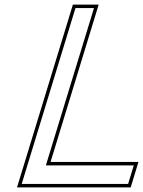

<svg xmlns="http://www.w3.org/2000/svg" viewBox="-20 -775 619 830"><path d="M294 -700 306.2 -740H386.2L374 -700L178.3 -60H518.3H558.3L533.9 20H493.9H113.9H73.9L86.1 -20ZM295.1 -755 53.6 35H545L578.6 -75H198.6L406.5 -755Z"/></svg>

Font: Nordica Plus
Style: NordicaClassicLightOblOl
Weight: 300
Version: Version 1.01